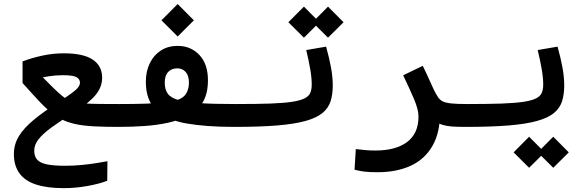

<svg xmlns="http://www.w3.org/2000/svg" viewBox="-20 -639 2970 972"><path d="M302.7 313.5Q218.8 313.5 162.6 295.2Q106.4 276.9 78.4 238.3Q50.3 199.7 50.3 140.6Q50.3 92.3 75 51.3Q99.6 10.3 150.1 -31.7Q200.7 -73.7 278.8 -123.5Q318.8 -149.9 342 -166.7Q365.2 -183.6 375 -196Q384.8 -208.5 384.8 -220.7Q384.8 -237.8 367.9 -248Q351.1 -258.3 297.9 -258.3Q262.2 -258.3 226.3 -252.7Q190.4 -247.1 159.2 -238.8L173.8 -270.5Q210.4 -233.9 234.1 -210Q257.8 -186 276.4 -169.2Q294.9 -152.3 315.9 -137.7Q329.1 -127.9 351.1 -122.8Q373 -117.7 405 -115.5Q437 -113.3 482.2 -112.8Q527.3 -112.3 586.9 -112.3Q625.5 -112.3 635 -99.6Q644.5 -86.9 644.5 -57.6Q644.5 -23.9 631.6 -10.3Q618.7 3.4 579.1 3.4Q506.8 3.4 453.6 0.5Q400.4 -2.4 360.4 -11.2Q320.3 -20 288.3 -36.6Q256.3 -53.2 226.1 -80.1Q203.1 -100.6 184.3 -120.1Q165.5 -139.6 144.5 -163.1Q123.5 -186.5 94.2 -218.8V-328.1Q137.2 -344.7 191.7 -356.9Q246.1 -369.1 303.2 -369.1Q401.4 -369.1 449.2 -337.4Q497.1 -305.7 497.1 -245.6Q497.1 -198.2 463.9 -158.2Q430.7 -118.2 360.4 -73.7Q288.1 -28.3 242.2 5.1Q196.3 38.6 174.8 66.4Q153.3 94.2 153.3 123.5Q153.3 151.4 167.2 168.2Q181.2 185.1 215.3 192.6Q249.5 200.2 309.6 200.2Q352.1 200.2 392.3 196.3Q432.6 192.4 466.6 187Q500.5 181.6 523.9 177.2L522.9 275.9Q484.4 291.5 423.3 302.5Q362.3 313.5 302.7 313.5Z M578.1 3.4 585.9 -112.3Q662.1 -112.3 719.7 -114.3Q777.3 -116.2 817.4 -121.1Q857.4 -126 879.9 -133.8Q911.6 -144.5 924.1 -168.2Q936.5 -191.9 936.5 -219.2Q936.5 -255.9 920.2 -274.4Q903.8 -293 877 -293Q849.1 -293 831.5 -274.9Q814 -256.8 814 -220.2Q814 -187 828.6 -165.8Q843.3 -144.5 881.6 -133.1Q919.9 -121.6 990.5 -116.9Q1061 -112.3 1172.9 -112.3Q1200.2 -112.3 1212.9 -98.1Q1225.6 -84 1225.6 -56.6Q1225.6 -25.9 1209.5 -11.2Q1193.4 3.4 1164.6 3.4Q1024.4 3.4 924.6 -13.9Q824.7 -31.2 771.5 -80.8Q718.3 -130.4 718.3 -225.1Q718.3 -277.8 738.3 -318.8Q758.3 -359.9 794.4 -383.3Q830.6 -406.7 879.4 -406.7Q945.8 -406.7 989.3 -360.8Q1032.7 -314.9 1032.7 -232.9Q1032.7 -166.5 1008.1 -124Q983.4 -81.5 925.8 -51.3Q885.3 -29.8 831.5 -17.8Q777.8 -5.9 713.9 -1.2Q649.9 3.4 578.1 3.4ZM879.4 -454.1 797.4 -536.1 879.4 -618.7 961.4 -536.1Z M1166 3.4Q1155.3 3.4 1150.9 -12Q1146.5 -27.3 1146.5 -59.6Q1146.5 -89.4 1154.5 -100.8Q1162.6 -112.3 1171.9 -112.3Q1277.3 -112.3 1347.4 -114.7Q1417.5 -117.2 1459.7 -123.8Q1502 -130.4 1523.2 -141.6Q1544.4 -152.8 1551.3 -169.9Q1558.1 -187 1558.1 -210.9Q1558.1 -245.1 1550.5 -289.1Q1543 -333 1530.3 -385.7L1630.9 -402.8Q1647 -344.7 1655.8 -296.9Q1664.6 -249 1664.6 -206.1Q1664.6 -161.1 1653.6 -126.5Q1642.6 -91.8 1612.8 -67.1Q1583 -42.5 1527.6 -26.9Q1472.2 -11.2 1383.5 -3.9Q1294.9 3.4 1166 3.4ZM1640.6 -448.2 1562 -526.4 1640.6 -605.5 1719.2 -526.4ZM1518.6 -448.2 1439.9 -526.4 1518.6 -605.5 1597.2 -526.4Z M2207.5 -75.2Q2209 30.3 2169.9 98.6Q2130.9 167 2059.3 200Q1987.8 232.9 1890.6 232.9Q1851.6 232.9 1826.9 230Q1802.2 227.1 1774.9 220.2L1781.2 115.7Q1809.1 118.7 1828.6 120.8Q1848.1 123 1880.9 123Q1982.9 123 2040.8 80.1Q2098.6 37.1 2098.6 -49.3Q2098.6 -85 2075.4 -138.9Q2052.2 -192.9 2021 -257.8L2120.1 -305.7Q2140.6 -264.2 2153.6 -234.6Q2166.5 -205.1 2176.5 -184.3Q2186.5 -163.6 2197.3 -147.5Q2206.1 -133.8 2220.5 -126.2Q2234.9 -118.7 2263.4 -115.5Q2292 -112.3 2343.8 -112.3Q2362.3 -112.3 2371.3 -101.1Q2380.4 -89.8 2380.4 -62Q2380.4 -25.4 2367.9 -11Q2355.5 3.4 2337.9 3.4Q2296.9 3.4 2269 1.5Q2241.2 -0.5 2220.7 -6.8Q2200.2 -13.2 2181.9 -25.4Q2163.6 -37.6 2142.1 -58.1Z M2337.9 3.4Q2327.1 3.4 2322.8 -12Q2318.4 -27.3 2318.4 -59.6Q2318.4 -89.4 2326.4 -100.8Q2334.5 -112.3 2343.8 -112.3Q2449.2 -112.3 2519.3 -114.7Q2589.4 -117.2 2631.6 -123.8Q2673.8 -130.4 2695.1 -141.6Q2716.3 -152.8 2723.1 -169.9Q2730 -187 2730 -210.9Q2730 -245.1 2722.4 -289.1Q2714.8 -333 2702.1 -385.7L2802.7 -402.8Q2818.8 -344.7 2827.6 -296.9Q2836.4 -249 2836.4 -206.1Q2836.4 -161.1 2825.4 -126.5Q2814.5 -91.8 2784.7 -67.1Q2754.9 -42.5 2699.5 -26.9Q2644 -11.2 2555.4 -3.9Q2466.8 3.4 2337.9 3.4ZM2780.8 210.4 2702.1 132.3 2780.8 53.2 2859.4 132.3ZM2658.7 210.4 2580.1 132.3 2658.7 53.2 2737.3 132.3Z"/></svg>

Font: Cascadia Mono Medium
Style: Regular
Weight: 500
Monospace: yes
Designer: Aaron Bell
Foundry: Saja Typeworks
Version: Version 2407.024